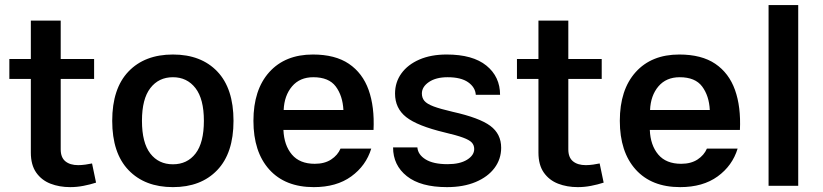

<svg xmlns="http://www.w3.org/2000/svg" viewBox="-20 -747 3309 772"><path d="M350.1 -89.8 366.2 -12.7Q342.3 -4.9 315.7 0.2Q289.1 5.4 262.2 5.4Q218.8 5.4 182.9 -8.5Q147 -22.5 125.5 -53.2Q104 -84 104 -133.3V-429.7H17.6V-509.8H104V-664.1H224.1V-509.8H358.4V-429.7H224.1V-146.5Q224.1 -113.8 242.9 -98.4Q261.7 -83 294.4 -83Q308.1 -83 323.7 -85.2Q339.4 -87.4 350.1 -89.8Z M675.3 -527.8Q788.6 -527.8 853.8 -459.5Q918.9 -391.1 918.9 -261.2Q918.9 -131.3 853.5 -63Q788.1 5.4 675.3 5.4Q562.5 5.4 496.8 -63Q431.2 -131.3 431.2 -261.2Q431.2 -391.1 496.6 -459.5Q562 -527.8 675.3 -527.8ZM675.3 -436.5Q618.2 -436.5 584.5 -392.8Q550.8 -349.1 550.8 -261.2Q550.8 -173.3 584.2 -129.9Q617.7 -86.4 675.3 -86.4Q732.9 -86.4 766.4 -129.9Q799.8 -173.3 799.8 -261.2Q799.8 -349.1 765.9 -392.8Q731.9 -436.5 675.3 -436.5Z M1119.6 -224.6Q1122.1 -163.1 1153.6 -125.7Q1185.1 -88.4 1245.6 -88.4Q1285.2 -88.4 1311.5 -105.7Q1337.9 -123 1349.1 -149.4H1472.7Q1451.7 -80.6 1392.3 -37.6Q1333 5.4 1241.7 5.4Q1126.5 5.4 1062.7 -65.4Q999 -136.2 999 -261.2Q999 -386.2 1062.7 -457Q1126.5 -527.8 1238.3 -527.8Q1327.6 -527.8 1382.8 -490.5Q1438 -453.1 1462.2 -385.3Q1486.3 -317.4 1481.9 -224.6ZM1120.6 -304.7H1360.8Q1357.9 -361.8 1330.1 -399.2Q1302.2 -436.5 1239.7 -436.5Q1185.5 -436.5 1154.3 -399.7Q1123 -362.8 1120.6 -304.7Z M1775.9 -527.8Q1880.9 -527.8 1935.8 -483.2Q1990.7 -438.5 1990.7 -365.7H1893.1Q1891.1 -396 1862.3 -416.3Q1833.5 -436.5 1779.8 -436.5Q1732.9 -436.5 1704.6 -417.2Q1676.3 -397.9 1676.3 -371.1Q1676.3 -353.5 1686.5 -341.3Q1696.8 -329.1 1723.4 -319.1Q1750 -309.1 1800.3 -297.4Q1907.7 -273.4 1951.4 -241Q1995.1 -208.5 1995.1 -152.8Q1995.1 -107.4 1968.3 -71.5Q1941.4 -35.6 1892.3 -15.1Q1843.3 5.4 1777.3 5.4Q1671.4 5.4 1616 -38.6Q1560.5 -82.5 1560.5 -154.3H1658.2Q1660.6 -125 1691.4 -106Q1722.2 -86.9 1779.8 -86.9Q1829.1 -86.9 1857.9 -104.7Q1886.7 -122.6 1886.7 -147.9Q1886.7 -163.1 1877.2 -173.6Q1867.7 -184.1 1842 -193.6Q1816.4 -203.1 1768.1 -214.4Q1658.2 -240.7 1613.3 -276.1Q1568.4 -311.5 1568.4 -370.6Q1568.4 -416.5 1594 -451.9Q1619.6 -487.3 1666.3 -507.6Q1712.9 -527.8 1775.9 -527.8Z M2391.1 -89.8 2407.2 -12.7Q2383.3 -4.9 2356.7 0.2Q2330.1 5.4 2303.2 5.4Q2259.8 5.4 2223.9 -8.5Q2188 -22.5 2166.5 -53.2Q2145 -84 2145 -133.3V-429.7H2058.6V-509.8H2145V-664.1H2265.1V-509.8H2399.4V-429.7H2265.1V-146.5Q2265.1 -113.8 2283.9 -98.4Q2302.7 -83 2335.4 -83Q2349.1 -83 2364.7 -85.2Q2380.4 -87.4 2391.1 -89.8Z M2592.8 -224.6Q2595.2 -163.1 2626.7 -125.7Q2658.2 -88.4 2718.8 -88.4Q2758.3 -88.4 2784.7 -105.7Q2811 -123 2822.3 -149.4H2945.8Q2924.8 -80.6 2865.5 -37.6Q2806.2 5.4 2714.8 5.4Q2599.6 5.4 2535.9 -65.4Q2472.2 -136.2 2472.2 -261.2Q2472.2 -386.2 2535.9 -457Q2599.6 -527.8 2711.4 -527.8Q2800.8 -527.8 2856 -490.5Q2911.1 -453.1 2935.3 -385.3Q2959.5 -317.4 2955.1 -224.6ZM2593.8 -304.7H2834Q2831.1 -361.8 2803.2 -399.2Q2775.4 -436.5 2712.9 -436.5Q2658.7 -436.5 2627.4 -399.7Q2596.2 -362.8 2593.8 -304.7Z M3189.5 0H3070.3V-726.6H3189.5Z"/></svg>

Font: Estedad-FD SemiBold
Style: Regular
Weight: 600
Designer: Amin Abedi
Version: Version 7.3